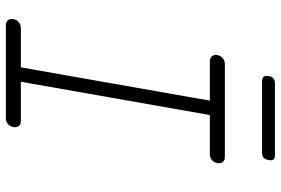

<svg xmlns="http://www.w3.org/2000/svg" viewBox="-168 -768 937 640"><g transform="rotate(90 300.0 -448.5)"><path d="M253 -50H384Q395 -50 400.5 -43Q406 -36 404 -25Q402 -14 394 -7Q386 0 375 0H65Q54 0 48 -7Q42 -14 44 -25Q46 -36 54.5 -43Q63 -50 74 -50H205L316 -680H185Q174 -680 168 -687Q162 -694 164 -705Q166 -716 174.5 -723Q183 -730 194 -730H504Q515 -730 520.5 -723Q526 -716 524 -705Q522 -694 514 -687Q506 -680 495 -680H364ZM252 -854Q241 -854 236.5 -859.5Q232 -865 234 -876Q236 -887 242 -892Q248 -897 259 -897H497Q508 -897 512 -892Q516 -887 514 -876Q512 -865 506.5 -859.5Q501 -854 490 -854Z"/></g></svg>

Font: Maple Mono NL Thin
Style: Italic
Weight: 250
Italic angle: -10°
Monospace: yes
Designer: subframe7536
Version: Version 7.000